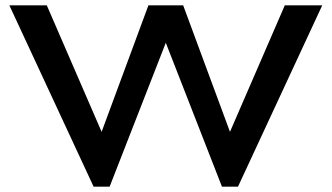

<svg xmlns="http://www.w3.org/2000/svg" viewBox="-20 -688 1240 718"><path d="M1185 -668 870 10H810L600 -528L390 10H330L15 -668H155L360 -195L535 -668H665L840 -195L1045 -668Z"/></svg>

Font: Madhuban Medium
Style: Regular
Weight: 500
Designer: jaikishan Patel
Foundry: MagicType
Version: Version 1.000